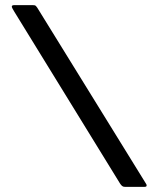

<svg xmlns="http://www.w3.org/2000/svg" viewBox="-20 -727 617 747"><path d="M466 0Q459 0 455 -3.5Q451 -7 447 -13L36 -681Q25 -698 26 -702.5Q27 -707 35 -707H107Q115 -707 117.5 -705.5Q120 -704 125 -697L547 -14Q551 -9 550.5 -4.5Q550 0 542 0Z"/></svg>

Font: Glory Thin SemiBold
Style: Regular
Weight: 600
Version: Version 1.011